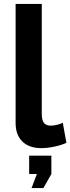

<svg xmlns="http://www.w3.org/2000/svg" viewBox="-20 -750 360 983"><path d="M59.9 -730H193.9V-168.4Q193.9 -131.7 206.1 -119.2Q218.4 -106.7 238.5 -106.7Q255.5 -106.7 272.2 -111Q289 -115.3 301.5 -121.2L320 -18.5Q292.6 -6.4 257 1Q221.3 8.4 191.6 8.4Q129.3 8.4 94.6 -25.4Q59.9 -59.1 59.9 -120.6ZM141.5 213 168.8 141H129.3V47.1H243V141L202.1 213Z"/></svg>

Font: Raleway Thin
Style: Regular
Weight: 100
Designer: Matt McInerney, Pablo Impallari, Rodrigo Fuenzalida
Foundry: Matt McInerney, Pablo Impallari, Rodrigo Fuenzalida
Version: Version 4.026